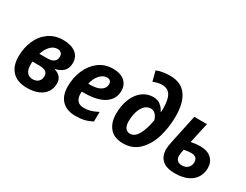

<svg xmlns="http://www.w3.org/2000/svg" viewBox="-76 -1284 2323 1812"><g transform="rotate(30 1085.5 -378.0)"><path d="M44 -208Q44 -302 78 -381Q112 -460 178 -507Q244 -554 335 -554Q420 -554 470 -516.5Q520 -479 520 -410Q520 -353 489 -321.5Q458 -290 403 -277V-273Q441 -262 464 -236Q487 -210 487 -165Q487 -118 462.5 -78Q438 -38 387 -14Q336 10 261 10Q156 10 100 -47Q44 -104 44 -208ZM290 -328Q335 -328 359.5 -346.5Q384 -365 384 -402Q384 -426 369 -440Q354 -454 328 -454Q287 -454 254 -420Q221 -386 202 -328ZM350 -167Q350 -200 327.5 -216Q305 -232 256 -232H182Q181 -222 181 -200Q181 -142 203.5 -115Q226 -88 265 -88Q305 -88 327.5 -110Q350 -132 350 -167Z M588 -197Q588 -290 622 -371.5Q656 -453 721.5 -503.5Q787 -554 878 -554Q960 -554 1004 -515Q1048 -476 1048 -411Q1048 -322 973 -270.5Q898 -219 750 -219H727Q726 -211 726 -196Q726 -148 749.5 -121.5Q773 -95 818 -95Q857 -95 890.5 -104.5Q924 -114 969 -137L968 -32Q926 -10 884.5 0Q843 10 788 10Q694 10 641 -43Q588 -96 588 -197ZM761 -314Q837 -314 876.5 -339.5Q916 -365 916 -407Q916 -430 903.5 -442Q891 -454 867 -454Q827 -454 791.5 -415Q756 -376 743 -314Z M1112 -200Q1112 -290 1140.5 -361.5Q1169 -433 1221 -473Q1273 -513 1340 -513Q1386 -513 1417.5 -489Q1449 -465 1468 -425H1471Q1473 -447 1473 -462Q1473 -561 1444.5 -607.5Q1416 -654 1353 -654Q1331 -654 1305.5 -648Q1280 -642 1258 -633L1230 -741Q1291 -766 1377 -766Q1496 -766 1554 -686.5Q1612 -607 1612 -461Q1612 -341 1580.5 -234Q1549 -127 1480.5 -58.5Q1412 10 1307 10Q1210 10 1161 -47.5Q1112 -105 1112 -200ZM1455 -326Q1446 -363 1424.5 -385Q1403 -407 1371 -407Q1336 -407 1308.5 -380Q1281 -353 1265.5 -305Q1250 -257 1250 -197Q1250 -153 1267.5 -127.5Q1285 -102 1318 -102Q1371 -102 1405 -165.5Q1439 -229 1455 -326Z M1688 -147Q1688 -180 1701 -238L1766 -544H1904L1855 -321Q1905 -332 1954 -332Q2034 -332 2076.5 -292Q2119 -252 2119 -187Q2119 -135 2093.5 -90Q2068 -45 2012.5 -17.5Q1957 10 1873 10Q1777 10 1732.5 -32Q1688 -74 1688 -147ZM1981 -172Q1981 -234 1912 -234Q1875 -234 1835 -225Q1830 -201 1827 -184Q1824 -167 1824 -153Q1824 -125 1841 -106.5Q1858 -88 1892 -88Q1934 -88 1957.5 -112Q1981 -136 1981 -172Z"/></g></svg>

Font: Noto Sans Display
Style: Bold Italic
Weight: 700
Italic angle: -12°
Designer: Monotype Design team
Foundry: Monotype Imaging Inc.
Version: Version 1.000